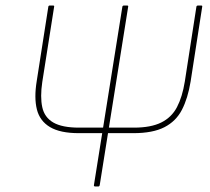

<svg xmlns="http://www.w3.org/2000/svg" viewBox="-20 -675 759 695"><path d="M265 -193Q198 -193 161 -215Q124 -237 113.5 -279Q103 -321 113 -382L155 -651Q156 -655 160 -655H172Q177 -655 176 -651L133 -378Q125 -324 133 -287Q141 -250 173 -231.5Q205 -213 266 -213H465Q526 -213 563.5 -231.5Q601 -250 620.5 -287Q640 -324 649 -380L691 -651Q692 -655 697 -655H708Q713 -655 712 -651L670 -380Q660 -319 638.5 -277.5Q617 -236 575 -214.5Q533 -193 463 -193ZM325 0Q319 0 320 -5L423 -651Q424 -655 429 -655H440Q445 -655 444 -651L341 -5Q340 0 336 0Z"/></svg>

Font: Sofia Sans Semi Condensed Thin
Style: Italic
Weight: 250
Italic angle: -9°
Version: Version 4.100